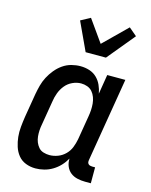

<svg xmlns="http://www.w3.org/2000/svg" viewBox="-117 -848 734 932"><g transform="rotate(15 250.0 -382.0)"><path d="M152 8Q126 8 103 -1Q80 -10 65 -28.5Q50 -47 42.5 -70.5Q35 -94 32.5 -118.5Q30 -143 32.5 -169Q35 -195 39 -221L59 -341Q63 -363 69 -385.5Q75 -408 86 -429Q97 -450 112.5 -469Q128 -488 148 -502Q168 -516 191 -522Q214 -528 236 -528Q260 -528 281.5 -521Q303 -514 318.5 -499Q334 -484 343 -464Q352 -444 356 -422L372 -520H463L393 -99Q392 -93 392.5 -88Q393 -83 396.5 -79Q400 -75 405.5 -73.5Q411 -72 416 -72H431V8H402Q382 8 362.5 3.5Q343 -1 328.5 -12.5Q314 -24 306.5 -42Q299 -60 300 -81Q289 -61 273 -44Q257 -27 237 -15Q217 -3 195 2.5Q173 8 152 8ZM201 -72Q222 -72 243 -80Q264 -88 280 -104Q296 -120 304 -140.5Q312 -161 316 -182L336 -302Q339 -319 340 -335.5Q341 -352 339.5 -368Q338 -384 332.5 -399Q327 -414 317 -425.5Q307 -437 292 -442.5Q277 -448 261 -448Q239 -448 217.5 -438Q196 -428 181.5 -410Q167 -392 159 -370.5Q151 -349 148 -327L128 -207Q125 -192 124 -176.5Q123 -161 124.5 -145.5Q126 -130 131.5 -116.5Q137 -103 146.5 -92Q156 -81 171 -76.5Q186 -72 201 -72ZM242 -600 176 -742 224 -768 302 -658 418 -772 458 -738 344 -600Z"/></g></svg>

Font: Iosevka Curly Slab Medium
Style: Italic
Weight: 500
Italic angle: -9°
Monospace: yes
Designer: Belleve Invis
Foundry: Belleve Invis
Version: Version 22.1.2; ttfautohint (v1.8.4)